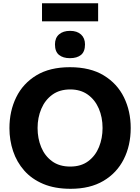

<svg xmlns="http://www.w3.org/2000/svg" viewBox="-20 -1137 854 1170"><path d="M410.5 13.5Q314 13.5 243.5 -16.2Q173 -46 127.5 -97.8Q82 -149.5 59.8 -216Q37.5 -282.5 37.5 -356Q37.5 -460 78.8 -544.2Q120 -628.5 201.8 -678Q283.5 -727.5 406 -727.5Q530 -727.5 612.2 -677.5Q694.5 -627.5 735.5 -543.5Q776.5 -459.5 776.5 -357Q776.5 -250.5 734.2 -166.8Q692 -83 610.5 -34.8Q529 13.5 410.5 13.5ZM408 -122Q474 -122 517.8 -154.8Q561.5 -187.5 583.2 -241Q605 -294.5 605 -357Q605 -422.5 581.8 -476Q558.5 -529.5 514.5 -560.8Q470.5 -592 408 -592Q343 -592 298.8 -559.8Q254.5 -527.5 231.8 -474Q209 -420.5 209 -357Q209 -293.5 231 -240.2Q253 -187 297.2 -154.5Q341.5 -122 408 -122ZM406 -782.5Q364.5 -782.5 339.8 -802.2Q315 -822 315 -866.5Q315 -906 339.8 -927.5Q364.5 -949 407 -949Q449.5 -949 473.8 -926.8Q498 -904.5 498 -866.5Q498 -822 473.5 -802.2Q449 -782.5 406 -782.5ZM236 -1007V-1117H578V-1007Z"/></svg>

Font: Heraclito
Style: Bold
Weight: 700
Designer: Kostas Bartsokas (font) & Cristiano Sobral (main changes)
Foundry: Kostas Bartsokas (font) & Cristiano Sobral (main changes)
Version: Version 1.00;July 8, 2020;FontCreator 13.0.0.2655 64-bit